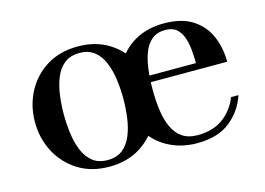

<svg xmlns="http://www.w3.org/2000/svg" viewBox="-72 -600 1023 740"><g transform="rotate(-15 440.0 -230.0)"><path d="M283.5 10Q211.5 10 159 -23Q106.5 -56 78 -110.5Q49.5 -165 49.5 -230Q49.5 -295 78 -349.5Q106.5 -404 159 -436.8Q211.5 -469.5 283.5 -469.5Q355 -469.5 407.2 -436.8Q459.5 -404 487.8 -349.5Q516 -295 516 -230Q516 -165 487.8 -110.5Q459.5 -56 407.2 -23Q355 10 283.5 10ZM283.5 -16.5Q320 -16.5 343.2 -35.2Q366.5 -54 379.2 -85.2Q392 -116.5 397 -154.5Q402 -192.5 402 -230Q402 -268 397 -305.8Q392 -343.5 379.2 -374.8Q366.5 -406 343.2 -424.8Q320 -443.5 283.5 -443.5Q246.5 -443.5 223.2 -424.8Q200 -406 187.2 -374.8Q174.5 -343.5 169.5 -305.8Q164.5 -268 164.5 -230Q164.5 -192.5 169.5 -154.5Q174.5 -116.5 187.2 -85.2Q200 -54 223.2 -35.2Q246.5 -16.5 283.5 -16.5ZM633 10Q568.5 10 516.5 -18.5Q464.5 -47 434 -100.8Q403.5 -154.5 403.5 -230Q403.5 -305.5 432 -359Q460.5 -412.5 510.8 -441Q561 -469.5 626.5 -469.5Q698.5 -469.5 742.2 -440.8Q786 -412 805.8 -365Q825.5 -318 825.5 -263.5H471V-289.5H708Q707.5 -314.5 705.2 -341.5Q703 -368.5 695.2 -391.5Q687.5 -414.5 671.2 -429Q655 -443.5 626.5 -443.5Q594 -443.5 573.2 -427Q552.5 -410.5 541 -381.2Q529.5 -352 524.8 -314Q520 -276 520 -233Q520 -188.5 525.5 -149.8Q531 -111 544.8 -81.5Q558.5 -52 582.2 -35.8Q606 -19.5 643 -19.5Q705.5 -19.5 745.8 -49.8Q786 -80 804.5 -128H834Q814.5 -68.5 765.5 -29.2Q716.5 10 633 10Z"/></g></svg>

Font: Bodoni Moda 9pt Medium
Style: Regular
Weight: 500
Designer: Owen Earl
Foundry: indestructible type
Version: Version 2.005